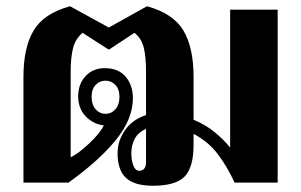

<svg xmlns="http://www.w3.org/2000/svg" viewBox="-20 -584 963 614"><path d="M868 -553V0H730Q709 -47 678.5 -88.5Q648 -130 599 -156V-121Q599 -49 570.5 -19.5Q542 10 469 10Q410 10 383 -15Q356 -40 356 -94Q356 -134 380 -168Q404 -202 447 -216V-354Q447 -403 439.5 -432.5Q432 -462 410 -479L328 -425L244 -479Q222 -461 214 -431.5Q206 -402 206 -354V-81Q231 -93 265.5 -125.5Q300 -158 312 -183Q278 -187 254 -212Q230 -237 230 -276Q230 -315 253.5 -340.5Q277 -366 315 -366Q359 -366 382 -338.5Q405 -311 405 -270Q405 -204 351.5 -137.5Q298 -71 199 0H55V-338Q55 -432 87.5 -486.5Q120 -541 204 -564L328 -496L450 -564Q534 -541 566.5 -486.5Q599 -432 599 -338V-201Q638 -185 667.5 -160.5Q697 -136 716 -112V-553ZM317 -220Q336 -220 349 -234.5Q362 -249 362 -274Q362 -299 349 -312.5Q336 -326 317 -326Q299 -326 286 -312.5Q273 -299 273 -274Q273 -249 286 -234.5Q299 -220 317 -220ZM447 -66V-172Q422 -161 411 -140.5Q400 -120 400 -94Q400 -71 406.5 -54.5Q413 -38 425 -38Q447 -38 447 -66Z"/></svg>

Font: Trirong
Style: Bold
Weight: 700
Designer: Katatrad Team
Foundry: CadsonDemak
Version: Version 1.001